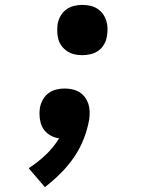

<svg xmlns="http://www.w3.org/2000/svg" viewBox="-20 -558 640 783"><path d="M316 -333Q299 -333 283.5 -336.5Q268 -340 255 -348.5Q242 -357 232.5 -369Q223 -381 218.5 -396Q214 -411 213.5 -427.5Q213 -444 215 -460Q218 -477 227 -493Q236 -509 250.5 -519.5Q265 -530 282 -534Q299 -538 316 -538Q332 -538 348 -534.5Q364 -531 377 -522.5Q390 -514 399 -502Q408 -490 413 -475Q418 -460 418.5 -443.5Q419 -427 416 -411Q414 -394 405 -378Q396 -362 381.5 -351.5Q367 -341 349.5 -337Q332 -333 316 -333ZM163 205 97 128Q134 104 166 74Q198 44 221 6Q203 4 187 -5Q171 -14 160.5 -27.5Q150 -41 145.5 -58.5Q141 -76 141 -94Q141 -101 141.5 -107Q142 -113 143 -119Q146 -136 155 -152Q164 -168 178.5 -178.5Q193 -189 210 -193Q227 -197 244 -197Q260 -197 275.5 -193.5Q291 -190 304 -182Q317 -174 326 -162Q335 -150 340 -135.5Q345 -121 345.5 -104.5Q346 -88 344 -72Q337 -32 322 7Q307 46 283 81.5Q259 117 228 148Q197 179 163 205Z"/></svg>

Font: Iosevka Curly Slab XBdEx
Style: Italic
Weight: 800
Width: 7
Italic angle: -9°
Monospace: yes
Designer: Belleve Invis
Foundry: Belleve Invis
Version: Version 11.1.0; ttfautohint (v1.8.3)